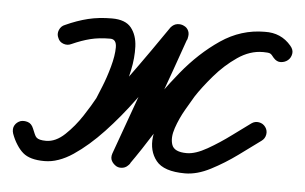

<svg xmlns="http://www.w3.org/2000/svg" viewBox="-55 -331 630 397"><g transform="rotate(5 260.0 -132.0)"><path d="M84 -225Q76 -221 67.5 -224Q59 -227 56 -235Q52 -243 55.5 -251.5Q59 -260 67 -263Q91 -274 113.5 -279.5Q136 -285 163 -285Q191 -285 203 -270Q215 -255 216 -231.5Q217 -208 211.5 -182Q206 -156 197.5 -133.5Q189 -111 182 -98Q170 -75 150 -47Q130 -19 104.5 1Q79 21 49 21Q21 21 5 8Q-11 -5 -20 -30Q-23 -40 -19 -47Q-15 -54 -7 -57Q0 -59 8 -56.5Q16 -54 20 -44Q25 -31 28.5 -26Q32 -21 49 -21Q70 -21 95.5 -41Q121 -61 148.5 -92.5Q176 -124 202 -159.5Q228 -195 250 -226.5Q272 -258 285 -277Q291 -284 298.5 -285Q306 -286 312 -283Q319 -280 322 -273Q325 -266 322 -257Q299 -191 275 -125Q251 -59 228 7Q225 16 216.5 17Q208 18 201 14Q193 10 189 3Q185 -4 191 -12Q216 -48 246 -94.5Q276 -141 311.5 -184.5Q347 -228 389 -256.5Q431 -285 480 -285Q514 -286 535 -261Q542 -253 540.5 -244.5Q539 -236 533 -231Q527 -226 518.5 -225.5Q510 -225 503 -233Q498 -240 494.5 -241.5Q491 -243 480 -243Q453 -243 427.5 -225.5Q402 -208 381 -183.5Q360 -159 347 -139Q341 -129 330 -110Q319 -91 312 -70.5Q305 -50 310 -35.5Q315 -21 341 -21Q359 -21 383.5 -35Q408 -49 431.5 -66.5Q455 -84 469 -94Q476 -99 484.5 -97.5Q493 -96 498 -89Q503 -82 501.5 -73.5Q500 -65 493 -60Q474 -46 448 -27Q422 -8 394 6.5Q366 21 341 21Q297 21 281 1Q265 -19 268.5 -48.5Q272 -78 285 -108.5Q298 -139 312 -161Q329 -188 355 -217Q381 -246 413 -265.5Q445 -285 480 -285Q514 -285 535 -261Q542 -253 540.5 -244.5Q539 -236 533 -231Q527 -226 518.5 -225.5Q510 -225 503 -233Q498 -240 494.5 -242Q491 -244 481 -243Q440 -243 403 -215.5Q366 -188 333.5 -146.5Q301 -105 274 -62Q247 -19 225 12Q220 19 212.5 20.5Q205 22 199 19Q192 15 188.5 8.5Q185 2 188 -7Q212 -73 235.5 -139Q259 -205 283 -272Q286 -280 294 -281Q302 -282 309 -278Q317 -274 321 -266.5Q325 -259 320 -252Q303 -229 279 -194.5Q255 -160 227.5 -122.5Q200 -85 169.5 -52.5Q139 -20 108.5 0.5Q78 21 49 21Q19 21 4.5 8.5Q-10 -4 -20 -30Q-23 -39 -18.5 -46.5Q-14 -54 -7 -56Q0 -59 8 -56.5Q16 -54 20 -44Q24 -31 29 -26Q34 -21 49 -21Q69 -21 88 -39Q107 -57 122 -80Q137 -103 145 -118Q147 -123 155 -142.5Q163 -162 169.5 -185.5Q176 -209 176 -226Q176 -243 163 -243Q140 -243 122 -238.5Q104 -234 84 -225Q84 -225 84 -225Q84 -225 84 -225Z"/></g></svg>

Font: FRB American Cursive Medium
Style: Italic
Weight: 500
Italic angle: -25°
Version: Version 2.0;Modular Font Editor K font №1